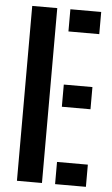

<svg xmlns="http://www.w3.org/2000/svg" viewBox="-56 -838 511 875"><g transform="rotate(5 199.5 -400.0)"><path d="M55.5 0V-800H170V0ZM230 0V-101.5H371V0ZM230 -354V-455.5H361V-354ZM230 -698.5V-800H371V-698.5Z"/></g></svg>

Font: Big Shoulders Stencil Text Thin
Style: Bold
Weight: 700
Version: Version 2.001